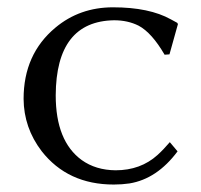

<svg xmlns="http://www.w3.org/2000/svg" viewBox="-20 -490 544 520"><path d="M289.1 -435.1Q131.8 -432.6 130.9 -231.9Q130.9 -107.9 201.2 -56.6Q239.3 -29.3 293 -28.8Q360.8 -28.8 406.7 -70.3Q422.4 -84.5 439.9 -105L460.9 -80.1Q405.3 -5.4 330.6 6.8Q310.5 9.8 288.1 9.8Q163.6 9.8 92.8 -80.6Q44.4 -144 43.9 -222.2Q43.9 -343.3 129.9 -415Q195.8 -470.2 286.1 -470.2Q384.3 -470.2 442.9 -437.5Q458.5 -428.7 460 -428.2L461.9 -424.8L439 -342.8L425.8 -341.8Q391.1 -401.4 355.5 -420.4Q326.2 -435.1 289.1 -435.1Z"/></svg>

Font: Linux Biolinum Capitals O
Style: Small Caps
Weight: 400
Designer: Philipp H. Poll
Foundry: Philipp H. Poll
Version: Version 1.0.4